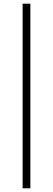

<svg xmlns="http://www.w3.org/2000/svg" viewBox="-20 -766 287 1040"><path d="M102.5 254V-746H144.5V254Z"/></svg>

Font: Newsreader 14pt Light
Style: Regular
Weight: 300
Designer: Hugues Gentile
Foundry: Production Type
Version: Version 1.003